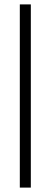

<svg xmlns="http://www.w3.org/2000/svg" viewBox="-20 -766 230 872"><path d="M70 -746H120V86H70Z"/></svg>

Font: TsukuhouMincho
Style: Regular
Weight: 400
Designer: Iose
Foundry: Typographish
Version: Version 1.001; ttfautohint (v1.8.3)